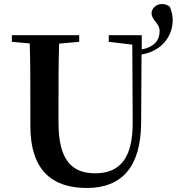

<svg xmlns="http://www.w3.org/2000/svg" viewBox="-20 -916 879 955"><path d="M271 -305V-401C271 -501 271 -601 274 -699L374 -708V-741H39V-708L128 -700C131 -600 131 -499 131 -401V-290C131 -63 245 19 412 19C584 19 680 -83 682 -304L684 -645C778 -660 839 -730 839 -816C839 -842 833 -860 825 -882C812 -892 801 -896 786 -896C757 -896 734 -874 734 -851C734 -814 774 -802 774 -761C774 -715 746 -682 685 -670V-741H521V-708L638 -694L640 -313C642 -128 576 -54 453 -54C337 -54 271 -121 271 -305Z"/></svg>

Font: Noto Serif CJK HK
Style: Bold
Weight: 700
Designer: Ryoko NISHIZUKA 西塚涼子 (kana & ideographs); Frank Grießhammer (Latin, Greek & Cyrillic); Wenlong ZHANG 张文龙 (bopomofo); San
Foundry: Adobe
Version: Version 2.001;hotconv 1.1.0;makeotfexe 2.6.0